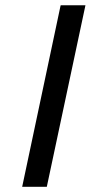

<svg xmlns="http://www.w3.org/2000/svg" viewBox="-20 -715 347 735"><path d="M64.9 0 211.9 -693.8 212.9 -694.8H307.1L159.2 0Z"/></svg>

Font: CMU Bright
Style: SemiBoldOblique
Weight: 600
Italic angle: -12°
Version: Version 0.7.0